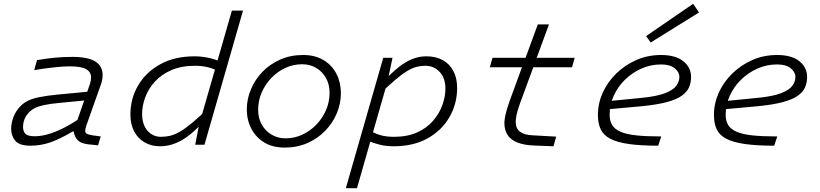

<svg xmlns="http://www.w3.org/2000/svg" viewBox="-20 -766 4338 1016"><path d="M164 -45Q196 -45 232 -55Q268 -65 310 -85.5Q352 -106 401 -139L370 -70H364Q297 -30 246 -12.5Q195 5 141 5Q82 5 60.5 -21.5Q39 -48 39 -84Q39 -115 51.5 -147.5Q64 -180 90 -206Q106 -222 128 -233Q150 -244 188.5 -252Q227 -260 290 -266L469 -283L454 -237L300 -222Q245 -217 213 -210Q181 -203 164 -194Q147 -185 136 -174Q118 -156 110 -136Q102 -116 102 -94Q102 -71 114.5 -58Q127 -45 164 -45ZM437 -102Q434 -93 432.5 -86Q431 -79 431 -74Q431 -62 440.5 -57.5Q450 -53 469 -50L513 -44L499 3L450 -2Q410 -6 392.5 -23Q375 -40 370 -70L375 -89L456 -322Q459 -332 460.5 -340.5Q462 -349 462 -356Q462 -385 436 -400Q410 -415 347 -415Q319 -415 270 -410Q221 -405 161 -395L176 -448Q224 -456 267.5 -460.5Q311 -465 363 -465Q446 -465 484.5 -440.5Q523 -416 523 -369Q523 -358 521 -345.5Q519 -333 514 -319Z M1013 0 1033 -104 1207 -710H1266L1062 0ZM1142 -386Q1111 -403 1079 -410.5Q1047 -418 1013 -418Q940 -418 887 -395Q834 -372 799.5 -334Q765 -296 748.5 -251Q732 -206 732 -163Q732 -107 760.5 -74.5Q789 -42 832 -42Q856 -42 880 -47.5Q904 -53 932.5 -69.5Q961 -86 1000 -118.5Q1039 -151 1094 -205L1070 -135Q997 -55 941 -23.5Q885 8 826 8Q780 8 744.5 -13Q709 -34 689.5 -71.5Q670 -109 670 -160Q670 -244 711 -314Q752 -384 828 -426Q904 -468 1010 -468Q1045 -468 1081.5 -460.5Q1118 -453 1155 -436Z M1584 -475Q1647 -475 1692 -448Q1737 -421 1760.5 -375Q1784 -329 1784 -273Q1784 -220 1763 -168.5Q1742 -117 1702.5 -75.5Q1663 -34 1608 -9.5Q1553 15 1486 15Q1423 15 1378.5 -12Q1334 -39 1310 -85Q1286 -131 1286 -187Q1286 -240 1307 -291.5Q1328 -343 1367.5 -384.5Q1407 -426 1462 -450.5Q1517 -475 1584 -475ZM1491 -34Q1538 -34 1580 -53.5Q1622 -73 1654.5 -107Q1687 -141 1705.5 -184Q1724 -227 1724 -275Q1724 -319 1705 -353Q1686 -387 1653.5 -406.5Q1621 -426 1579 -426Q1532 -426 1490 -406.5Q1448 -387 1415.5 -353Q1383 -319 1364.5 -276Q1346 -233 1346 -185Q1346 -141 1365 -107Q1384 -73 1417 -53.5Q1450 -34 1491 -34Z M1810 230 2008 -460H2057L2031 -336L1869 230ZM1933 -78Q1957 -62 1989 -52Q2021 -42 2064 -42Q2135 -42 2186.5 -65Q2238 -88 2271 -126Q2304 -164 2320.5 -209Q2337 -254 2337 -297Q2337 -353 2306.5 -385.5Q2276 -418 2230 -418Q2206 -418 2183.5 -412Q2161 -406 2133.5 -389.5Q2106 -373 2068 -340.5Q2030 -308 1976 -255L2000 -325Q2072 -404 2126 -436Q2180 -468 2236 -468Q2287 -468 2323.5 -447.5Q2360 -427 2379.5 -389.5Q2399 -352 2399 -300Q2399 -217 2358.5 -146.5Q2318 -76 2243 -34Q2168 8 2063 8Q2023 8 1988.5 -0.5Q1954 -9 1925 -22Z M2732 -220Q2717 -178 2713 -155.5Q2709 -133 2709 -121Q2709 -86 2731.5 -69Q2754 -52 2798 -50L2923 -43L2909 8L2804 4Q2754 2 2719 -11.5Q2684 -25 2666.5 -51Q2649 -77 2649 -116Q2649 -130 2654.5 -157Q2660 -184 2677 -232L2742 -410H2572L2586 -460H2761L2826 -637H2885L2820 -460H3021L3007 -410H2802Z M3478 -425Q3424 -425 3375 -403.5Q3326 -382 3288 -345Q3250 -308 3228 -260Q3206 -212 3206 -159Q3206 -126 3219.5 -104Q3233 -82 3264.5 -68.5Q3296 -55 3348.5 -49.5Q3401 -44 3479 -44L3463 5Q3369 5 3307 -4Q3245 -13 3209 -32Q3173 -51 3158.5 -82Q3144 -113 3144 -158Q3144 -219 3169.5 -275.5Q3195 -332 3241 -377Q3287 -422 3347.5 -448.5Q3408 -475 3478 -475Q3555 -475 3596 -442Q3637 -409 3637 -358Q3637 -330 3626.5 -305Q3616 -280 3588.5 -260Q3561 -240 3509.5 -226Q3458 -212 3377 -204L3167 -185L3181 -229L3374 -248Q3456 -256 3499.5 -273Q3543 -290 3559 -312.5Q3575 -335 3575 -358Q3575 -385 3550 -405Q3525 -425 3478 -425ZM3399 -575 3648 -746 3679 -700 3423 -541Z M4092 -425Q4038 -425 3989 -403.5Q3940 -382 3902 -345Q3864 -308 3842 -260Q3820 -212 3820 -159Q3820 -126 3833.5 -104Q3847 -82 3878.5 -68.5Q3910 -55 3962.5 -49.5Q4015 -44 4093 -44L4077 5Q3983 5 3921 -4Q3859 -13 3823 -32Q3787 -51 3772.5 -82Q3758 -113 3758 -158Q3758 -219 3783.5 -275.5Q3809 -332 3855 -377Q3901 -422 3961.5 -448.5Q4022 -475 4092 -475Q4169 -475 4210 -442Q4251 -409 4251 -358Q4251 -330 4240.5 -305Q4230 -280 4202.5 -260Q4175 -240 4123.5 -226Q4072 -212 3991 -204L3781 -185L3795 -229L3988 -248Q4070 -256 4113.5 -273Q4157 -290 4173 -312.5Q4189 -335 4189 -358Q4189 -385 4164 -405Q4139 -425 4092 -425Z"/></svg>

Font: Intel One Mono Light
Style: Italic
Weight: 300
Italic angle: -16°
Monospace: yes
Designer: Fred Shallcrass
Foundry: Frere-Jones Type LLC
Version: Version 1.004